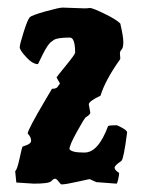

<svg xmlns="http://www.w3.org/2000/svg" viewBox="-20 -815 386 506"><path d="M300 -391Q282 -379 282 -373Q282 -367 294 -359Q294 -354 291.5 -342.5Q289 -331 287 -331L234 -335L216 -343L184 -336Q153 -329 142 -329Q140 -329 134.5 -336.5Q129 -344 125 -344Q121 -344 115 -337.5Q109 -331 69 -331L23 -334L20 -364Q25 -367 31.5 -397Q38 -427 39 -428Q40 -429 46 -431Q62 -436 62 -444Q62 -454 53 -463Q53 -473 101 -554L117 -581Q127 -581 131 -585L138 -595L129 -611Q129 -612 153.5 -642Q178 -672 178 -676Q178 -716 164 -716Q131 -716 121.5 -709.5Q112 -703 110 -700Q101 -690 86 -658L80 -646Q66 -646 49 -664.5Q32 -683 32 -690.5Q32 -698 42.5 -731Q53 -764 58.5 -769.5Q64 -775 100 -785Q136 -795 145 -795L202 -793Q213 -793 216 -794H217Q224 -794 255 -779Q286 -764 297 -753Q305 -719 305 -704Q305 -689 300.5 -684.5Q296 -680 296 -674L297 -662Q297 -659 296 -658Q257 -603 245 -563Q214 -548 214 -540L218 -518Q218 -513 206 -506Q201 -501 182 -466.5Q163 -432 163 -422Q169 -413 200 -413H203Q239 -413 265 -483Q270 -485 288 -485Q315 -473 315 -466Q306 -396 300 -391Z"/></svg>

Font: Piedra
Style: Regular
Weight: 400
Designer: Angel Koziupa & Ale Paul
Foundry: Angel Koziupa and Alejandro Paul
Version: Version 1.000